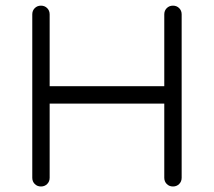

<svg xmlns="http://www.w3.org/2000/svg" viewBox="-20 -676 776 696"><path d="M128.5 0Q115 0 106 -9Q97 -18 97 -31.5V-624Q97 -637.5 106 -646.5Q115 -655.5 128.5 -655.5Q142 -655.5 151 -646.5Q160 -637.5 160 -624V-363.5H575.5V-624Q575.5 -637.5 584.5 -646.5Q593.5 -655.5 607 -655.5Q620.5 -655.5 629.5 -646.5Q638.5 -637.5 638.5 -624V-31.5Q638.5 -18 629.5 -9Q620.5 0 607 0Q593.5 0 584.5 -9Q575.5 -18 575.5 -31.5V-300.5H160V-31.5Q160 -18 151 -9Q142 0 128.5 0Z"/></svg>

Font: Jura Light Medium
Style: Regular
Weight: 500
Version: Version 5.106